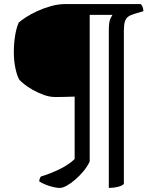

<svg xmlns="http://www.w3.org/2000/svg" viewBox="-20 -724 774 944"><path d="M274 200Q261 200 241.5 195.5Q222 191 203.5 183.5Q185 176 173 168Q173 160 176 153Q179 146 181 144Q227 130 272.5 108Q318 86 347 58V-249Q319 -248 294 -247.5Q269 -247 251 -247Q224 -247 195 -257.5Q166 -268 140.5 -282.5Q115 -297 98 -311Q81 -325 76 -331Q65 -347 56.5 -385Q48 -423 48 -468Q48 -509 54 -547Q60 -585 72 -613Q84 -624 108 -639.5Q132 -655 163.5 -669.5Q195 -684 231 -694Q267 -704 301 -704H672Q677 -700 681 -690Q685 -680 685 -669L641 -656Q621 -650 609.5 -641.5Q598 -633 593.5 -616.5Q589 -600 589 -570V180Q582 189 560.5 194.5Q539 200 515 200V-572Q515 -616 522.5 -631.5Q530 -647 533 -651H421V70Q410 94 391 117Q372 140 350 159Q328 178 308 189Q288 200 274 200Z"/></svg>

Font: Texturina Medium
Style: Regular
Weight: 500
Designer: Guillermo Torres Carreño
Foundry: Omnibus-Type
Version: Version 1.003